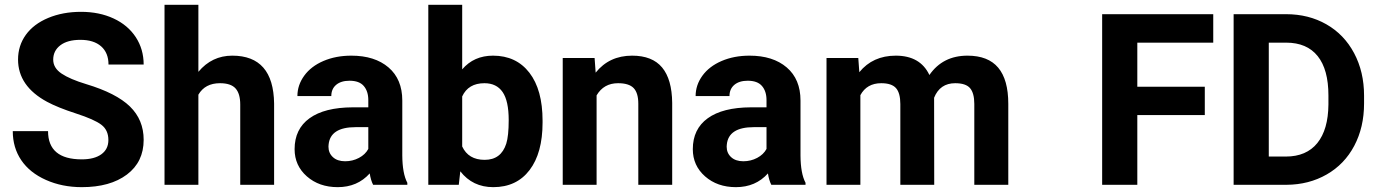

<svg xmlns="http://www.w3.org/2000/svg" viewBox="-20 -770 5747 800"><path d="M431.6 -186.5Q431.6 -228 402.3 -250.2Q373 -272.5 296.9 -297.1Q220.7 -321.8 176.3 -345.7Q55.2 -411.1 55.2 -522Q55.2 -579.6 87.6 -624.8Q120.1 -669.9 180.9 -695.3Q241.7 -720.7 317.4 -720.7Q393.6 -720.7 453.1 -693.1Q512.7 -665.5 545.7 -615.2Q578.6 -564.9 578.6 -501H432.1Q432.1 -549.8 401.4 -576.9Q370.6 -604 314.9 -604Q261.2 -604 231.4 -581.3Q201.7 -558.6 201.7 -521.5Q201.7 -486.8 236.6 -463.4Q271.5 -439.9 339.4 -419.4Q464.4 -381.8 521.5 -326.2Q578.6 -270.5 578.6 -187.5Q578.6 -95.2 508.8 -42.7Q439 9.8 320.8 9.8Q238.8 9.8 171.4 -20.3Q104 -50.3 68.6 -102.5Q33.2 -154.8 33.2 -223.6H180.2Q180.2 -106 320.8 -106Q373 -106 402.3 -127.2Q431.6 -148.4 431.6 -186.5Z M806.6 -470.7Q862.8 -538.1 947.8 -538.1Q1119.6 -538.1 1122.1 -338.4V0H981V-334.5Q981 -379.9 961.4 -401.6Q941.9 -423.3 896.5 -423.3Q834.5 -423.3 806.6 -375.5V0H665.5V-750H806.6Z M1534.7 0Q1524.9 -19 1520.5 -47.4Q1469.2 9.8 1387.2 9.8Q1309.6 9.8 1258.5 -35.2Q1207.5 -80.1 1207.5 -148.4Q1207.5 -232.4 1269.8 -277.3Q1332 -322.3 1449.7 -322.8H1514.6V-353Q1514.6 -389.6 1495.8 -411.6Q1477.1 -433.6 1436.5 -433.6Q1400.9 -433.6 1380.6 -416.5Q1360.4 -399.4 1360.4 -369.6H1219.2Q1219.2 -415.5 1247.6 -454.6Q1275.9 -493.7 1327.6 -515.9Q1379.4 -538.1 1443.8 -538.1Q1541.5 -538.1 1598.9 -489Q1656.2 -439.9 1656.2 -351.1V-122.1Q1656.7 -46.9 1677.2 -8.3V0ZM1418 -98.1Q1449.2 -98.1 1475.6 -112.1Q1502 -126 1514.6 -149.4V-240.2H1461.9Q1356 -240.2 1349.1 -167L1348.6 -158.7Q1348.6 -132.3 1367.2 -115.2Q1385.7 -98.1 1418 -98.1Z M2240.7 -259.3Q2240.7 -132.3 2186.5 -61.3Q2132.3 9.8 2035.2 9.8Q1949.2 9.8 1897.9 -56.2L1891.6 0H1764.6V-750H1905.8V-481Q1954.6 -538.1 2034.2 -538.1Q2130.9 -538.1 2185.8 -467Q2240.7 -396 2240.7 -267.1ZM2099.6 -269.5Q2099.6 -349.6 2074.2 -386.5Q2048.8 -423.3 1998.5 -423.3Q1931.2 -423.3 1905.8 -368.2V-159.7Q1931.6 -104 1999.5 -104Q2067.9 -104 2089.4 -171.4Q2099.6 -203.6 2099.6 -269.5Z M2457.5 -528.3 2461.9 -467.3Q2518.6 -538.1 2613.8 -538.1Q2697.8 -538.1 2738.8 -488.8Q2779.8 -439.5 2780.8 -341.3V0H2639.6V-337.9Q2639.6 -382.8 2620.1 -403.1Q2600.6 -423.3 2555.2 -423.3Q2495.6 -423.3 2465.8 -372.6V0H2324.7V-528.3Z M3193.8 0Q3184.1 -19 3179.7 -47.4Q3128.4 9.8 3046.4 9.8Q2968.8 9.8 2917.7 -35.2Q2866.7 -80.1 2866.7 -148.4Q2866.7 -232.4 2929 -277.3Q2991.2 -322.3 3108.9 -322.8H3173.8V-353Q3173.8 -389.6 3155 -411.6Q3136.2 -433.6 3095.7 -433.6Q3060.1 -433.6 3039.8 -416.5Q3019.5 -399.4 3019.5 -369.6H2878.4Q2878.4 -415.5 2906.7 -454.6Q2935.1 -493.7 2986.8 -515.9Q3038.6 -538.1 3103 -538.1Q3200.7 -538.1 3258.1 -489Q3315.4 -439.9 3315.4 -351.1V-122.1Q3315.9 -46.9 3336.4 -8.3V0ZM3077.1 -98.1Q3108.4 -98.1 3134.8 -112.1Q3161.1 -126 3173.8 -149.4V-240.2H3121.1Q3015.1 -240.2 3008.3 -167L3007.8 -158.7Q3007.8 -132.3 3026.4 -115.2Q3044.9 -98.1 3077.1 -98.1Z M3556.2 -528.3 3560.5 -469.2Q3616.7 -538.1 3712.4 -538.1Q3814.5 -538.1 3852.5 -457.5Q3908.2 -538.1 4011.2 -538.1Q4097.2 -538.1 4139.2 -488Q4181.2 -438 4181.2 -337.4V0H4039.6V-336.9Q4039.6 -381.8 4022 -402.6Q4004.4 -423.3 3960 -423.3Q3896.5 -423.3 3872.1 -362.8L3872.6 0H3731.4V-336.4Q3731.4 -382.3 3713.4 -402.8Q3695.3 -423.3 3651.9 -423.3Q3591.8 -423.3 3564.9 -373.5V0H3423.8V-528.3Z M5000 -290.5H4718.8V0H4572.3V-710.9H5035.2V-592.3H4718.8V-408.7H5000Z M5120.1 0V-710.9H5338.9Q5432.6 -710.9 5506.6 -668.7Q5580.6 -626.5 5622.1 -548.6Q5663.6 -470.7 5663.6 -371.6V-338.9Q5663.6 -239.7 5622.8 -162.6Q5582 -85.4 5507.8 -43Q5433.6 -0.5 5340.3 0ZM5266.6 -592.3V-117.7H5337.4Q5423.3 -117.7 5468.8 -173.8Q5514.2 -230 5515.1 -334.5V-372.1Q5515.1 -480.5 5470.2 -536.4Q5425.3 -592.3 5338.9 -592.3Z"/></svg>

Font: Shabnam FD
Style: Bold
Weight: 700
Foundry: DejaVu fonts team - Redesigned by Saber Rastikerdar - Based on Vazir font
Version: Version 5.00;October 20, 2019;FontCreator 12.0.0.2547 64-bit